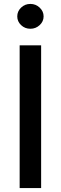

<svg xmlns="http://www.w3.org/2000/svg" viewBox="-20 -958 310 978"><path d="M134.8 -811.5Q106.9 -811.5 87.4 -830.1Q67.9 -848.6 67.9 -874.5Q67.9 -900.4 87.4 -919.2Q106.9 -938 134.8 -938Q162.1 -938 182.1 -919.2Q202.1 -900.4 202.1 -874.5Q202.1 -848.6 182.1 -830.1Q162.1 -811.5 134.8 -811.5ZM189.5 -727.1V0H80.1V-727.1Z"/></svg>

Font: Interop Med
Style: Regular
Weight: 500
Designer: Rasmus Andersson, Google, Jang Haemin
Foundry: jhaemin
Version: Version 1.007